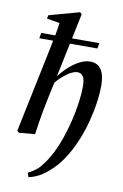

<svg xmlns="http://www.w3.org/2000/svg" viewBox="-105 -794 708 1103"><g transform="rotate(10 249.0 -242.5)"><path d="M44 8 33 -2 133 -483Q143 -530 152 -577Q161 -624 167 -671L192 -648L89 -666L93 -686L270 -735L281 -725L200 -337L198 -327L172 -205Q165 -170 158.5 -136.5Q152 -103 147 -69Q142 -35 137 0ZM65 -547 71 -579H410L404 -547ZM142 250 134 225Q149 218 162.5 209Q176 200 189 189Q202 178 212 163Q238 131 261 86Q284 41 302 -11.5Q320 -64 333 -118.5Q346 -173 353 -225Q360 -277 360 -319Q360 -359 348 -376Q336 -393 316 -393Q301 -393 281 -383.5Q261 -374 235.5 -352.5Q210 -331 181 -295L169 -315H178Q207 -360 241.5 -394Q276 -428 311 -447Q346 -466 377 -466Q420 -466 441.5 -434Q463 -402 463 -340Q463 -292 454.5 -235.5Q446 -179 430 -119.5Q414 -60 389.5 -3.5Q365 53 333 102Q301 151 260 186Q244 201 225 214Q206 227 185.5 236Q165 245 142 250Z"/></g></svg>

Font: Source Serif 4 48pt SemiBold
Style: Italic
Weight: 600
Italic angle: -12°
Designer: Frank Grießhammer
Foundry: Adobe Systems Incorporated
Version: Version 4.004;hotconv 1.0.116;makeotfexe 2.5.65601